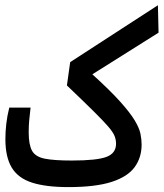

<svg xmlns="http://www.w3.org/2000/svg" viewBox="-20 -725 638 748"><path d="M246.1 3.9Q158.2 3.9 104.2 -13.7Q50.3 -31.2 25.6 -72.3Q1 -113.3 1 -183.1Q1 -211.4 4.4 -241.9Q7.8 -272.5 16.1 -305.7H99.1Q95.7 -276.4 93.8 -255.9Q91.8 -235.4 91.8 -209.5Q91.8 -161.6 104.7 -137.9Q117.7 -114.3 154.1 -106.9Q190.4 -99.6 259.8 -99.6Q357.4 -99.6 394.8 -113.8Q432.1 -127.9 432.1 -165Q432.1 -180.7 426.3 -195.3Q420.4 -210 401.4 -232.2Q382.3 -254.4 344 -292.2Q305.7 -330.1 240.7 -392.1L253.4 -482.9L595.2 -704.6L597.7 -597.7L339.8 -435.5Q408.7 -373 447.5 -329.8Q486.3 -286.6 504.4 -256.6Q522.5 -226.6 527.1 -204.3Q531.7 -182.1 531.7 -161.6Q531.7 -111.3 504.6 -74Q477.5 -36.6 415 -16.4Q352.5 3.9 246.1 3.9Z"/></svg>

Font: Cascadia Code NF
Style: Regular
Weight: 400
Monospace: yes
Designer: Aaron Bell
Foundry: Saja Typeworks
Version: Version 2404.023; ttfautohint (v1.8.4)